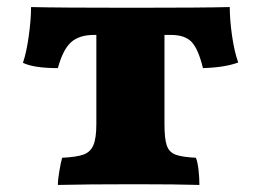

<svg xmlns="http://www.w3.org/2000/svg" viewBox="-20 -522 740 544"><path d="M446 -423V-171Q446 -129 452.5 -110Q459 -91 477 -84Q495 -77 535 -75Q540 -63 542.5 -40.5Q545 -18 545 2Q481 0 363 0Q224 0 144 2Q144 -13 148 -36.5Q152 -60 156 -75Q197 -77 216.5 -84Q236 -91 244.5 -110.5Q253 -130 253 -171V-423H246Q204 -423 181 -402Q158 -381 144 -329Q76 -329 45 -344Q55 -373 61.5 -420Q68 -467 68 -502Q147 -500 353 -500Q553 -500 631 -502Q631 -466 637.5 -420.5Q644 -375 655 -345Q618 -331 555 -329Q542 -383 523 -403Q504 -423 465 -423Z"/></svg>

Font: Vollkorn SC Black
Style: Regular
Weight: 900
Designer: Friedrich Althausen
Foundry: Friedrich Althausen
Version: Version 4.015